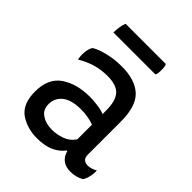

<svg xmlns="http://www.w3.org/2000/svg" viewBox="-191 -769 903 903"><g transform="rotate(45 260.5 -318.0)"><path d="M348.6 -39.1Q355.5 -11.7 375 3.9Q394.5 19.5 427.7 19.5Q448.2 19.5 464.8 14.6Q481.4 9.8 494.1 2Q503.9 -11.7 507.8 -32.2Q511.7 -47.9 511.7 -63.5Q511.7 -68.4 510.7 -73.2Q503.9 -67.4 491.2 -63.5Q478.5 -58.6 463.9 -58.6Q449.2 -58.6 439.5 -66.4Q428.7 -74.2 428.7 -95.7Q428.7 -168.9 428.7 -314.5Q428.7 -417 383.8 -459Q337.9 -502 249 -502Q199.2 -502 157.2 -491.2Q115.2 -481.4 89.8 -465.8Q79.1 -449.2 77.1 -422.9Q75.2 -397.5 80.1 -378.9Q111.3 -398.4 150.4 -411.1Q190.4 -422.9 233.4 -422.9Q291 -422.9 317.4 -395.5Q342.8 -367.2 342.8 -304.7Q342.8 -295.9 342.8 -279.3Q321.3 -288.1 294.9 -291Q267.6 -294.9 243.2 -294.9Q158.2 -294.9 100.6 -256.8Q43 -217.8 43 -129.9Q43 -47.9 90.8 -13.7Q139.6 19.5 204.1 19.5Q253.9 19.5 288.1 4.9Q323.2 -10.7 344.7 -39.1Q346.7 -39.1 348.6 -39.1ZM342.8 -111.3Q323.2 -82 291 -70.3Q257.8 -58.6 225.6 -58.6Q185.5 -58.6 158.2 -77.1Q129.9 -94.7 129.9 -133.8Q129.9 -173.8 162.1 -199.2Q193.4 -223.6 255.9 -223.6Q281.2 -223.6 302.7 -219.7Q324.2 -215.8 342.8 -209Q342.8 -176.8 342.8 -111.3ZM119.1 -656.2Q113.3 -642.6 110.4 -623Q107.4 -603.5 107.4 -586.9Q200.2 -586.9 386.7 -586.9Q389.6 -591.8 391.6 -601.6Q392.6 -610.4 392.6 -622.1Q392.6 -632.8 391.6 -641.6Q389.6 -650.4 386.7 -656.2Q297.9 -656.2 119.1 -656.2Z"/></g></svg>

Font: cl
Style: Regular
Weight: 400
Designer: Mitja Miklavcic
Version: Version 1.0